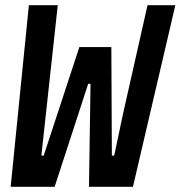

<svg xmlns="http://www.w3.org/2000/svg" viewBox="-20 -718 694 738"><path d="M190 0 319 -396H328L322 0H491L654 -698H547L453 -281L419 -120H410L408 -537H285L148 -120H139L158 -294L202 -698H91L21 0Z"/></svg>

Font: IBM Plex Mono SmBld
Style: Italic
Weight: 600
Italic angle: -9.5°
Monospace: yes
Designer: Mike Abbink, Paul van der Laan, Pieter van Rosmalen
Foundry: Bold Monday
Version: Version 2.004